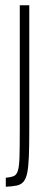

<svg xmlns="http://www.w3.org/2000/svg" viewBox="-20 -708 179 728"><path d="M2 0V-34Q22 -36 32.5 -40.5Q43 -45 48 -61.5Q53 -78 54 -115.5Q55 -153 55 -220V-688H91V-214Q91 -155 89.5 -116Q88 -77 83.5 -54Q79 -31 69.5 -19.5Q60 -8 43.5 -4.5Q27 -1 2 0Z"/></svg>

Font: Saira UltraCondensed Thin
Style: Regular
Weight: 250
Width: 1
Designer: Hector Gatti with collaboration of the Omnibus-Type team
Foundry: Omnibus-Type
Version: Version 1.101